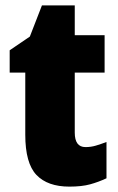

<svg xmlns="http://www.w3.org/2000/svg" viewBox="-20 -684 440 714"><path d="M298 -137Q258 -137 258 -191V-414H369V-553H258V-664H136L91 -548L16 -497V-414H74V-183Q74 -77 115.5 -33.5Q157 10 238 10Q284 10 315 1.5Q346 -7 376 -21V-156Q355 -148 336.5 -142.5Q318 -137 298 -137Z"/></svg>

Font: Noto Sans Display SemiCondensed Black
Style: Regular
Weight: 900
Width: 4
Designer: Monotype Design Team
Foundry: Monotype Imaging Inc.
Version: Version 1.900